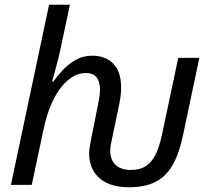

<svg xmlns="http://www.w3.org/2000/svg" viewBox="-20 -780 877 810"><path d="M525 10Q443 10 399.5 -28.5Q356 -67 356 -134Q356 -146 358.5 -159.5Q361 -173 363 -186L393 -336Q398 -361 400 -376Q402 -391 402 -403Q402 -435 387.5 -453.5Q373 -472 341 -472Q317 -472 292 -459Q267 -446 242.5 -417.5Q218 -389 197.5 -343Q177 -297 163 -231L114 0H26L187 -760H275L233 -563Q229 -543 223 -521.5Q217 -500 211.5 -478.5Q206 -457 200 -436H205Q223 -461 246.5 -486Q270 -511 300.5 -528Q331 -545 369 -545Q425 -545 458 -511.5Q491 -478 491 -410Q491 -390 488 -369.5Q485 -349 480 -326L452 -192Q449 -178 447 -167Q445 -156 445 -146Q445 -106 467.5 -84.5Q490 -63 533 -63Q570 -63 595 -79Q620 -95 636.5 -128.5Q653 -162 664 -215L732 -536H821L752 -209Q735 -129 706.5 -81Q678 -33 633.5 -11.5Q589 10 525 10Z"/></svg>

Font: Noto Sans Display
Style: Italic
Weight: 400
Italic angle: -12°
Designer: Monotype Design Team
Foundry: Monotype Imaging Inc.
Version: Version 2.003